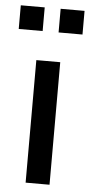

<svg xmlns="http://www.w3.org/2000/svg" viewBox="-61 -736 360 768"><g transform="rotate(5 119.0 -352.5)"><path d="M72 0V-492H168V0ZM151 -610V-705H247V-610ZM-9 -610V-705H87V-610Z"/></g></svg>

Font: Nunito Sans 10pt Condensed SemiBold
Style: Regular
Weight: 600
Width: 3
Designer: Vernon Adams
Foundry: Vernon Adams
Version: Version 3.101;gftools[0.9.27]